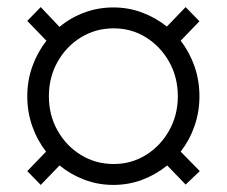

<svg xmlns="http://www.w3.org/2000/svg" viewBox="-20 -621 640 542"><path d="M95 -99 57 -138 110 -193Q85 -225 71 -265Q57 -305 57 -349Q57 -394 71.5 -434Q86 -474 111 -506L57 -562L95 -601L148 -545Q179 -571 218 -585.5Q257 -600 300 -600Q343 -600 381.5 -585.5Q420 -571 451 -546L504 -601L543 -561L490 -506Q515 -474 529 -434Q543 -394 543 -349Q543 -305 529 -265Q515 -225 490 -193L544 -138L504 -100L452 -154Q420 -128 381.5 -113.5Q343 -99 300 -99Q257 -99 218.5 -113.5Q180 -128 148 -154ZM301 -158Q351 -158 392 -183.5Q433 -209 457.5 -252.5Q482 -296 482 -349Q482 -403 457.5 -446.5Q433 -490 392 -515.5Q351 -541 301 -541Q250 -541 208.5 -515.5Q167 -490 142.5 -446.5Q118 -403 118 -349Q118 -296 142.5 -252.5Q167 -209 208.5 -183.5Q250 -158 301 -158Z"/></svg>

Font: LivvicRegular
Style: Regular
Weight: 400
Designer: Jacques Le Bailly, Baron von Fonthausen
Version: Version 1.001; ttfautohint (v1.8.2)